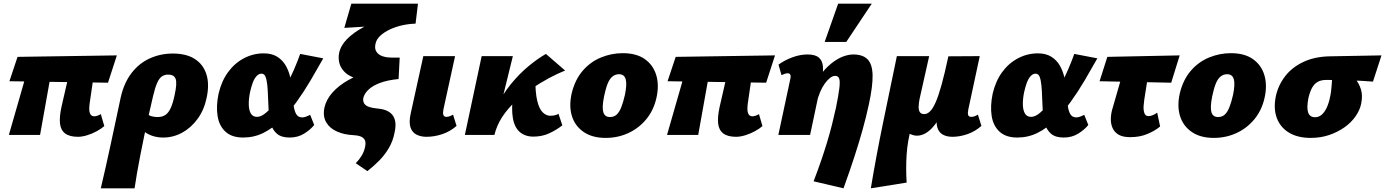

<svg xmlns="http://www.w3.org/2000/svg" viewBox="-20 -731 7503 1040"><path d="M402 10Q357 10 333 -8Q309 -26 305 -61.5Q301 -97 313 -152L373 -414H501L466 -174Q464 -161 463.5 -143.5Q463 -126 469 -113.5Q475 -101 491 -101Q497 -101 507 -104Q517 -107 526 -113L545 -48Q529 -34 504.5 -20.5Q480 -7 452.5 1.5Q425 10 402 10ZM28 0 147 -414H271L197 0ZM565 -283 31 -291 75 -423 613 -431Z M526 289Q541 225 554 167.5Q567 110 579 53.5Q591 -3 604.5 -65.5Q618 -128 634 -204Q652 -283 693 -336Q734 -389 792 -415Q850 -441 916 -441Q990 -441 1036 -411Q1082 -381 1098.5 -327Q1115 -273 1099 -200Q1085 -134 1049.5 -86Q1014 -38 966 -12Q918 14 864 14Q835 14 809 6Q783 -2 764.5 -16Q746 -30 741 -48L774 -117Q786 -105 802 -101Q818 -97 833 -97Q859 -97 876 -108.5Q893 -120 905 -146.5Q917 -173 926 -217Q940 -280 931.5 -303.5Q923 -327 891 -327Q872 -327 857.5 -317.5Q843 -308 831.5 -282.5Q820 -257 809 -210Q797 -160 785 -105.5Q773 -51 761.5 3.5Q750 58 740 110Q730 162 722 207.5Q714 253 709 289Z M1297 14Q1236 14 1201.5 -17.5Q1167 -49 1158.5 -103Q1150 -157 1164 -224Q1180 -292 1215.5 -340.5Q1251 -389 1301.5 -415.5Q1352 -442 1409 -442Q1452 -442 1481 -424Q1510 -406 1527 -377Q1544 -348 1552 -313Q1560 -278 1563 -243Q1566 -202 1569.5 -168Q1573 -134 1583.5 -114.5Q1594 -95 1617 -95Q1625 -95 1635.5 -98.5Q1646 -102 1660 -109L1682 -54Q1661 -28 1627 -7Q1593 14 1549 14Q1505 14 1481.5 -5.5Q1458 -25 1448 -56.5Q1438 -88 1435.5 -126Q1433 -164 1432 -200Q1431 -239 1428 -268.5Q1425 -298 1418.5 -315Q1412 -332 1396 -332Q1382 -332 1369.5 -318.5Q1357 -305 1348.5 -281.5Q1340 -258 1334 -230Q1327 -195 1327.5 -165Q1328 -135 1338.5 -116.5Q1349 -98 1372 -98Q1395 -98 1421 -120.5Q1447 -143 1474.5 -179.5Q1502 -216 1527 -261.5Q1552 -307 1572 -353Q1592 -399 1606 -439L1731 -415Q1698 -356 1662 -295Q1626 -234 1586 -178.5Q1546 -123 1501.5 -79.5Q1457 -36 1406.5 -11Q1356 14 1297 14Z M1970 196 1907 153Q1925 135 1938.5 113Q1952 91 1957 67Q1963 41 1956 27.5Q1949 14 1933 8Q1917 2 1894 1Q1846 -1 1806.5 -18Q1767 -35 1747.5 -67.5Q1728 -100 1737 -147Q1747 -192 1781 -230Q1815 -268 1866.5 -297Q1918 -326 1980.5 -343.5Q2043 -361 2109 -366L2032 -298H1998Q1937 -296 1899.5 -309.5Q1862 -323 1842 -346Q1822 -369 1817 -394.5Q1812 -420 1817 -444Q1825 -484 1860 -519.5Q1895 -555 1947.5 -583Q2000 -611 2063 -627.5Q2126 -644 2193 -646L2231 -603Q2195 -602 2159 -594Q2123 -586 2092 -571.5Q2061 -557 2040 -537.5Q2019 -518 2014 -494Q2009 -471 2016 -456.5Q2023 -442 2037 -433.5Q2051 -425 2068.5 -422Q2086 -419 2102 -419H2145L2139 -303Q2078 -297 2037.5 -281.5Q1997 -266 1975.5 -245Q1954 -224 1948 -201Q1945 -182 1953 -170Q1961 -158 1978.5 -152Q1996 -146 2018 -144Q2046 -142 2067.5 -134.5Q2089 -127 2103 -111.5Q2117 -96 2121 -71.5Q2125 -47 2117 -12Q2108 35 2085 73Q2062 111 2032.5 140.5Q2003 170 1970 196ZM1845 -580 1883 -711H2244L2231 -603Z M2290 10Q2260 10 2236.5 -1.5Q2213 -13 2203.5 -41Q2194 -69 2205 -118L2273 -427H2445L2382 -139Q2378 -120 2381.5 -109Q2385 -98 2398 -98Q2405 -98 2413.5 -100.5Q2422 -103 2434 -110L2453 -49Q2419 -19 2376 -4.5Q2333 10 2290 10Z M2622 0Q2636 -83 2669 -151.5Q2702 -220 2747 -275Q2792 -330 2841 -371Q2890 -412 2937 -439L3041 -349Q3001 -333 2955 -308.5Q2909 -284 2862 -252.5Q2815 -221 2773 -182.5Q2731 -144 2701 -98.5Q2671 -53 2658 0ZM2498 0 2589 -427H2758L2653 0ZM2869 9Q2825 9 2796 -15.5Q2767 -40 2758 -91.5Q2749 -143 2760 -223L2880 -311Q2879 -230 2890 -185Q2901 -140 2920 -122Q2939 -104 2960 -104Q2969 -104 2977 -105Q2985 -106 2992.5 -108.5Q3000 -111 3005 -115L3026 -52Q2991 -25 2953 -8Q2915 9 2869 9Z M3261 16Q3188 16 3141 -16.5Q3094 -49 3077.5 -103.5Q3061 -158 3077 -227Q3095 -300 3136.5 -348Q3178 -396 3235 -419.5Q3292 -443 3353 -443Q3427 -443 3472.5 -411Q3518 -379 3534.5 -324.5Q3551 -270 3536 -202Q3521 -134 3480.5 -85Q3440 -36 3383 -10Q3326 16 3261 16ZM3284 -97Q3306 -97 3320.5 -110.5Q3335 -124 3345.5 -151Q3356 -178 3365 -217Q3377 -276 3369 -302.5Q3361 -329 3333 -329Q3313 -329 3297.5 -316.5Q3282 -304 3271.5 -278Q3261 -252 3252 -209Q3240 -149 3248 -123Q3256 -97 3284 -97Z M3967 10Q3922 10 3898 -8Q3874 -26 3870 -61.5Q3866 -97 3878 -152L3938 -414H4066L4031 -174Q4029 -161 4028.5 -143.5Q4028 -126 4034 -113.5Q4040 -101 4056 -101Q4062 -101 4072 -104Q4082 -107 4091 -113L4110 -48Q4094 -34 4069.5 -20.5Q4045 -7 4017.5 1.5Q3990 10 3967 10ZM3593 0 3712 -414H3836L3762 0ZM4130 -283 3596 -291 3640 -423 4178 -431Z M4387 251Q4410 191 4428 138.5Q4446 86 4460.5 38Q4475 -10 4486.5 -55.5Q4498 -101 4508 -147Q4522 -216 4526.5 -253.5Q4531 -291 4525.5 -305.5Q4520 -320 4504 -320Q4490 -320 4475.5 -308.5Q4461 -297 4447 -277.5Q4433 -258 4422 -231.5Q4411 -205 4404 -176L4357 -205Q4385 -272 4417 -316Q4449 -360 4482 -386.5Q4515 -413 4545.5 -424.5Q4576 -436 4602 -436Q4653 -436 4679 -410Q4705 -384 4706.5 -324.5Q4708 -265 4686 -164Q4672 -99 4653 -30.5Q4634 38 4608.5 116.5Q4583 195 4549 289ZM4196 0 4261 -304Q4263 -313 4262.5 -319.5Q4262 -326 4258.5 -330Q4255 -334 4246 -334Q4239 -334 4230.5 -331Q4222 -328 4213 -324L4197 -381Q4230 -405 4272 -420.5Q4314 -436 4354 -436Q4396 -436 4415.5 -419Q4435 -402 4437.5 -371Q4440 -340 4431 -298L4368 0ZM4447 -504 4520 -711H4702L4564 -504Z M4697 289Q4726 114 4763 -65Q4800 -244 4838 -427H5013L4961 -195Q4956 -170 4956 -151.5Q4956 -133 4963 -123Q4970 -113 4987 -113Q5002 -113 5017 -127Q5032 -141 5047.5 -175.5Q5063 -210 5080 -271Q5097 -332 5117 -426H5184Q5155 -291 5117.5 -194.5Q5080 -98 5037 -47Q4994 4 4946 4Q4936 4 4924.5 0.5Q4913 -3 4902.5 -9Q4892 -15 4882 -24.5Q4872 -34 4864 -46H4918Q4896 29 4891 105.5Q4886 182 4891 258ZM5139 10Q5108 10 5086.5 -2Q5065 -14 5057 -41.5Q5049 -69 5058 -117L5121 -426L5287 -427L5225 -138Q5221 -119 5224 -108.5Q5227 -98 5241 -98Q5248 -98 5256.5 -100.5Q5265 -103 5277 -110L5296 -49Q5262 -19 5220.5 -4.5Q5179 10 5139 10Z M5490 14Q5429 14 5394.5 -17.5Q5360 -49 5351.5 -103Q5343 -157 5357 -224Q5373 -292 5408.5 -340.5Q5444 -389 5494.5 -415.5Q5545 -442 5602 -442Q5645 -442 5674 -424Q5703 -406 5720 -377Q5737 -348 5745 -313Q5753 -278 5756 -243Q5759 -202 5762.5 -168Q5766 -134 5776.5 -114.5Q5787 -95 5810 -95Q5818 -95 5828.5 -98.5Q5839 -102 5853 -109L5875 -54Q5854 -28 5820 -7Q5786 14 5742 14Q5698 14 5674.5 -5.5Q5651 -25 5641 -56.5Q5631 -88 5628.5 -126Q5626 -164 5625 -200Q5624 -239 5621 -268.5Q5618 -298 5611.5 -315Q5605 -332 5589 -332Q5575 -332 5562.5 -318.5Q5550 -305 5541.5 -281.5Q5533 -258 5527 -230Q5520 -195 5520.5 -165Q5521 -135 5531.5 -116.5Q5542 -98 5565 -98Q5588 -98 5614 -120.5Q5640 -143 5667.5 -179.5Q5695 -216 5720 -261.5Q5745 -307 5765 -353Q5785 -399 5799 -439L5924 -415Q5891 -356 5855 -295Q5819 -234 5779 -178.5Q5739 -123 5694.5 -79.5Q5650 -36 5599.5 -11Q5549 14 5490 14Z M6102 12Q6062 12 6039 -1.5Q6016 -15 6006 -38.5Q5996 -62 5997 -90.5Q5998 -119 6008 -150L6084 -414H6213L6178 -190Q6176 -178 6174.5 -157Q6173 -136 6178.5 -119Q6184 -102 6201 -102Q6212 -102 6225 -107.5Q6238 -113 6248 -121L6264 -46Q6237 -23 6195.5 -5.5Q6154 12 6102 12ZM5936 -291 5978 -423 6370 -431 6324 -283Z M6555 16Q6482 16 6435 -16.5Q6388 -49 6371.5 -103.5Q6355 -158 6371 -227Q6389 -300 6430.5 -348Q6472 -396 6529 -419.5Q6586 -443 6647 -443Q6721 -443 6766.5 -411Q6812 -379 6828.5 -324.5Q6845 -270 6830 -202Q6815 -134 6774.5 -85Q6734 -36 6677 -10Q6620 16 6555 16ZM6578 -97Q6600 -97 6614.5 -110.5Q6629 -124 6639.5 -151Q6650 -178 6659 -217Q6671 -276 6663 -302.5Q6655 -329 6627 -329Q6607 -329 6591.5 -316.5Q6576 -304 6565.5 -278Q6555 -252 6546 -209Q6534 -149 6542 -123Q6550 -97 6578 -97Z M7080 16Q7009 16 6962 -12.5Q6915 -41 6896 -92Q6877 -143 6891 -211Q6904 -270 6941.5 -318.5Q6979 -367 7041 -396Q7103 -425 7187 -426L7463 -431L7417 -289Q7352 -294 7288 -296Q7224 -298 7164 -298Q7135 -298 7116.5 -287Q7098 -276 7086.5 -254.5Q7075 -233 7067 -199Q7057 -146 7066 -121Q7075 -96 7103 -96Q7123 -96 7138.5 -109Q7154 -122 7166 -147Q7178 -172 7185 -208Q7188 -220 7190 -237.5Q7192 -255 7193.5 -272.5Q7195 -290 7195.5 -305Q7196 -320 7194 -327L7268 -358Q7297 -333 7319.5 -306Q7342 -279 7352 -246Q7362 -213 7353 -169Q7346 -135 7323 -101.5Q7300 -68 7263.5 -42Q7227 -16 7180.5 0Q7134 16 7080 16Z"/></svg>

Font: Ysabeau Black
Style: Italic
Weight: 900
Italic angle: -12°
Version: Version 2.000;gftools[0.9.27.dev2+g8671c4b]